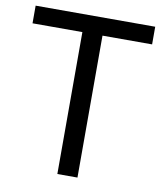

<svg xmlns="http://www.w3.org/2000/svg" viewBox="-81 -780 718 846"><g transform="rotate(10 278.0 -357.0)"><path d="M323 0V-635H545V-714H10V-635H233V0Z"/></g></svg>

Font: Noto Sans Nandinagari
Style: Regular
Weight: 400
Designer: Ek Type
Foundry: Ek Type
Version: Version 1.002